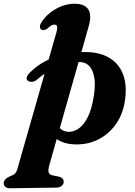

<svg xmlns="http://www.w3.org/2000/svg" viewBox="-117 -763 724 1029"><path d="M282 -743Q336.5 -743 356.2 -712.5Q376 -682 357.5 -619L146 126.5Q141 145 143.2 158.8Q145.5 172.5 165.5 177L197 183.5Q212.5 187 218.5 194.2Q224.5 201.5 224.5 210Q224.5 224.5 213.2 233.5Q202 242.5 183.5 242.5L-65.5 246Q-77 246 -87 239.2Q-97 232.5 -97 218Q-97 209 -89.5 199.5Q-82 190 -62 181Q-48.5 176.5 -41.2 171.2Q-34 166 -29.8 157.8Q-25.5 149.5 -22.5 137.5L178 -564Q186.5 -590.5 188.8 -604.8Q191 -619 187.5 -625Q184 -631 174 -631Q166 -631 157.2 -626Q148.5 -621 134.5 -608Q125 -603 117.8 -602Q110.5 -601 105 -604Q97 -608.5 96.8 -619.8Q96.5 -631 106 -644.5Q124.5 -673.5 153 -695.8Q181.5 -718 215.2 -730.5Q249 -743 282 -743ZM77 -333Q65 -324.5 51.8 -324.5Q38.5 -324.5 30.5 -332Q22 -340 28 -353.5Q34 -367 49.5 -380Q83.5 -413 128 -436.2Q172.5 -459.5 226.8 -472.2Q281 -485 343 -484Q416.5 -483.5 467.5 -453.8Q518.5 -424 541.2 -367.8Q564 -311.5 553.5 -231Q544 -156 506.8 -101.5Q469.5 -47 414 -17.8Q358.5 11.5 292 11Q227 10.5 188 -17.2Q149 -45 138 -86.5L184.5 -105Q195 -82.5 211.2 -70Q227.5 -57.5 250 -56.5Q280 -56 307 -75.8Q334 -95.5 354.8 -138.2Q375.5 -181 386 -249.5Q395 -307.5 388.5 -346.8Q382 -386 363.2 -407Q344.5 -428 318 -430Q263 -434.5 202.2 -411.2Q141.5 -388 77 -333Z"/></svg>

Font: Fraunces
Style: Bold Italic
Weight: 700
Italic angle: -16°
Version: Version 1.000;[b76b70a41]